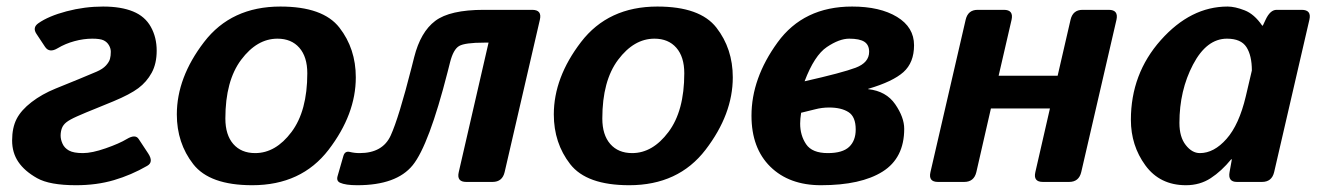

<svg xmlns="http://www.w3.org/2000/svg" viewBox="-20 -542 3934 572"><path d="M16.1 -123.5Q16.1 -161.6 29.5 -187.7Q43 -213.9 74 -237.8Q105 -261.7 146 -278.3Q184.6 -293.9 214.6 -306.2Q244.6 -318.4 268.1 -328.6Q286.1 -336.4 295.7 -346.9Q305.2 -357.4 307.6 -366.5Q310.1 -375.5 310.1 -387.7Q310.1 -397.9 304.4 -407.5Q298.8 -417 288.6 -421.9Q278.3 -426.8 254.9 -426.8Q229 -426.8 201.9 -419.4Q174.8 -412.1 151.9 -398.4Q127 -383.3 114.3 -402.3L88.4 -441.4Q76.2 -460 94.2 -472.7Q124.5 -494.1 178.2 -508.3Q231.9 -522.5 287.1 -522.5Q340.8 -522.5 376.5 -507.8Q412.1 -493.2 429.4 -461.9Q446.8 -430.7 446.8 -391.1Q446.8 -352.5 431.9 -325.2Q417 -297.9 392.1 -279.3Q367.2 -260.7 317.9 -240.2Q285.6 -226.6 262 -217.3Q238.3 -208 209.5 -195.3Q187.5 -185.5 177.7 -177.7Q168 -169.9 164.3 -159.9Q160.6 -149.9 160.6 -137.7Q160.6 -126.5 166.3 -113.8Q171.9 -101.1 185.5 -93.5Q199.2 -85.9 227.1 -85.9Q253.9 -85.9 294.7 -100.1Q335.4 -114.3 357.9 -127.9Q383.3 -143.1 393.1 -127.9L421.4 -85Q438.5 -59.1 418.5 -47.9Q371.1 -20.5 319.6 -5.4Q268.1 9.8 206.5 9.8Q127.9 9.8 90.6 -11.2Q53.2 -32.2 34.7 -59.6Q16.1 -86.9 16.1 -123.5Z M506.8 -201.2Q506.8 -311 587.9 -416.7Q668.9 -522.5 815.4 -522.5Q942.4 -522.5 991.2 -459.7Q1040 -397 1040 -311.5Q1040 -201.7 959 -95.9Q877.9 9.8 731.4 9.8Q604.5 9.8 555.7 -53Q506.8 -115.7 506.8 -201.2ZM651.4 -189Q651.4 -140.1 675 -113Q698.7 -85.9 740.2 -85.9Q801.3 -85.9 848.4 -148.7Q895.5 -211.4 895.5 -323.7Q895.5 -372.6 871.8 -399.7Q848.1 -426.8 806.6 -426.8Q745.6 -426.8 698.5 -364Q651.4 -301.3 651.4 -189Z M993.2 2.4Q981.4 -2.9 985.8 -17.6L1002.9 -77.1Q1007.3 -92.8 1022 -89.4Q1036.1 -85.9 1051.3 -85.9Q1120.1 -85.9 1144 -138.4Q1168 -190.9 1206.1 -340.8L1213.9 -371.6Q1232.9 -446.8 1276.6 -479.7Q1320.3 -512.7 1421.4 -512.7H1565.4Q1595.2 -512.7 1588.4 -483.4L1483.4 -29.3Q1476.6 0 1447.3 0H1369.1Q1339.8 0 1346.7 -29.3L1435.5 -415H1422.9Q1365.2 -415 1347.9 -405Q1330.6 -395 1320.8 -356.4L1313.5 -327.6Q1257.8 -109.4 1209.5 -49.8Q1161.1 9.8 1044.4 9.8Q1009.3 9.8 993.2 2.4Z M1629.9 -201.2Q1629.9 -311 1710.9 -416.7Q1792 -522.5 1938.5 -522.5Q2065.4 -522.5 2114.3 -459.7Q2163.1 -397 2163.1 -311.5Q2163.1 -201.7 2082 -95.9Q2001 9.8 1854.5 9.8Q1727.5 9.8 1678.7 -53Q1629.9 -115.7 1629.9 -201.2ZM1774.4 -189Q1774.4 -140.1 1798.1 -113Q1821.8 -85.9 1863.3 -85.9Q1924.3 -85.9 1971.4 -148.7Q2018.6 -211.4 2018.6 -323.7Q2018.6 -372.6 1994.9 -399.7Q1971.2 -426.8 1929.7 -426.8Q1868.7 -426.8 1821.5 -364Q1774.4 -301.3 1774.4 -189Z M2218.8 -197.3Q2218.8 -308.6 2296.4 -415.5Q2374 -522.5 2518.6 -522.5Q2601.6 -522.5 2652.3 -491.7Q2703.1 -460.9 2703.1 -407.2Q2703.1 -355.5 2671.4 -327.1Q2639.6 -298.8 2566.4 -277.3V-276.4Q2620.1 -270.5 2647 -231.4Q2673.8 -192.4 2673.8 -158.2Q2673.8 -71.3 2609.4 -30.8Q2544.9 9.8 2425.8 9.8Q2331.1 9.8 2274.9 -45.4Q2218.8 -100.6 2218.8 -197.3ZM2363.8 -173.8Q2363.8 -138.7 2381.6 -112.3Q2399.4 -85.9 2446.3 -85.9Q2490.2 -85.9 2509.8 -104.5Q2529.3 -123 2529.3 -156.2Q2529.3 -194.3 2507.8 -208Q2486.3 -221.7 2450.2 -221.7Q2428.7 -221.7 2408.2 -216.3Q2387.7 -210.9 2366.7 -206.1Q2363.8 -187.5 2363.8 -173.8ZM2377 -299.8Q2489.3 -325.2 2529.3 -340.3Q2569.3 -355.5 2569.3 -387.7Q2569.3 -408.2 2555.2 -417.5Q2541 -426.8 2509.8 -426.8Q2480.5 -426.8 2443.4 -401.9Q2406.2 -377 2377 -299.8Z M2774.4 0Q2745.1 0 2752 -29.3L2856.9 -483.4Q2863.8 -512.7 2892.6 -512.7H2970.7Q3000 -512.7 2993.7 -483.4L2955.1 -316.4H3130.9L3169.4 -483.4Q3176.3 -512.7 3205.1 -512.7H3283.2Q3312.5 -512.7 3306.2 -483.4L3201.2 -29.3Q3194.3 0 3165 0H3086.9Q3057.6 0 3064.5 -29.3L3107.9 -218.8H2932.1L2888.7 -29.3Q2881.8 0 2852.5 0Z M3349.1 -185.1Q3349.1 -322.3 3438.2 -422.4Q3527.3 -522.5 3637.2 -522.5Q3659.2 -522.5 3688 -511.2Q3716.8 -500 3740.2 -465.8H3742.2L3750.5 -483.4Q3764.2 -512.7 3783.2 -512.7H3857.9Q3887.7 -512.7 3880.9 -483.4L3775.9 -29.3Q3769 0 3739.7 0H3665Q3637.7 0 3643.1 -29.3L3649.9 -67.4H3647.9Q3619.1 -32.2 3586.9 -11.2Q3554.7 9.8 3513.2 9.8Q3435.5 9.8 3392.3 -49.3Q3349.1 -108.4 3349.1 -185.1ZM3493.7 -175.8Q3493.7 -133.8 3512.5 -109.9Q3531.2 -85.9 3554.7 -85.9Q3596.7 -85.9 3634 -128.2Q3671.4 -170.4 3691.4 -254.9L3709.5 -332Q3709.5 -376.5 3693.4 -401.6Q3677.2 -426.8 3635.3 -426.8Q3574.7 -426.8 3534.2 -349.6Q3493.7 -272.5 3493.7 -175.8Z"/></svg>

Font: Istok
Style: Bold Italic
Weight: 700
Italic angle: -13°
Designer: Andrey V. Panov
Foundry: Andrey V. Panov
Version: Version 1.0.3